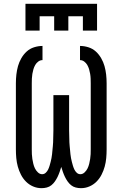

<svg xmlns="http://www.w3.org/2000/svg" viewBox="-20 -975 640 1003"><path d="M197 8Q174 8 153 -1Q132 -10 116 -26Q100 -42 89.5 -62.5Q79 -83 73 -105Q67 -127 65 -149.5Q63 -172 63 -195V-540Q63 -563 65.5 -585.5Q68 -608 74 -629.5Q80 -651 91.5 -671Q103 -691 119.5 -706Q136 -721 158 -728Q180 -735 202 -735V-661Q190 -661 180 -653.5Q170 -646 164 -635.5Q158 -625 154.5 -613Q151 -601 149 -589Q147 -577 146.5 -564.5Q146 -552 146 -540V-195Q146 -182 146.5 -169.5Q147 -157 149 -144.5Q151 -132 154 -119.5Q157 -107 162.5 -95.5Q168 -84 178 -74.5Q188 -65 200 -65Q211 -65 219 -72.5Q227 -80 231.5 -89.5Q236 -99 239 -109Q242 -119 244.5 -129Q247 -139 249 -149Q251 -159 252 -169.5Q253 -180 254 -190.5Q255 -201 256 -211Q257 -221 257.5 -231.5Q258 -242 258 -252.5Q258 -263 258.5 -273.5Q259 -284 259 -294V-478H341V-294Q341 -284 341.5 -273.5Q342 -263 342 -252.5Q342 -242 342.5 -231.5Q343 -221 344 -211Q345 -201 346 -190.5Q347 -180 348 -169.5Q349 -159 351 -149Q353 -139 355.5 -129Q358 -119 361 -109Q364 -99 368.5 -89.5Q373 -80 381 -72.5Q389 -65 400 -65Q412 -65 422 -74.5Q432 -84 437.5 -95.5Q443 -107 446 -119.5Q449 -132 451 -144.5Q453 -157 453.5 -169.5Q454 -182 454 -195V-540Q454 -552 453.5 -564.5Q453 -577 451 -589Q449 -601 445.5 -613Q442 -625 436 -635.5Q430 -646 420 -653.5Q410 -661 398 -661V-735Q420 -735 442 -728Q464 -721 480.5 -706Q497 -691 508.5 -671Q520 -651 526 -629.5Q532 -608 534.5 -585.5Q537 -563 537 -540V-195Q537 -172 535 -149.5Q533 -127 527 -105Q521 -83 510.5 -62.5Q500 -42 484 -26Q468 -10 447 -1Q426 8 403 8Q389 8 375.5 4.5Q362 1 351.5 -7.5Q341 -16 333 -27.5Q325 -39 319 -51.5Q313 -64 308.5 -77Q304 -90 300 -103Q296 -90 291.5 -77Q287 -64 281 -51.5Q275 -39 267 -27.5Q259 -16 248.5 -7.5Q238 1 224.5 4.5Q211 8 197 8ZM113 -815V-955H487V-815H413V-890H337V-815H263V-890H187V-815Z"/></svg>

Font: Iosevka Curly Slab Extended
Style: Regular
Weight: 400
Width: 7
Monospace: yes
Designer: Belleve Invis
Foundry: Belleve Invis
Version: Version 11.1.0; ttfautohint (v1.8.3)